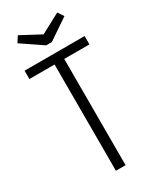

<svg xmlns="http://www.w3.org/2000/svg" viewBox="-217 -930 823 997"><g transform="rotate(-30 194.0 -432.0)"><path d="M14 -687V-637H165V0H223V-637H374V-687ZM211 -745 335 -829 312 -864 194 -801 76 -864 53 -829 177 -745Z"/></g></svg>

Font: Secuela Light
Style: Regular
Weight: 300
Designer: Fernando Haro
Foundry: deFharo
Version: Version 1.708